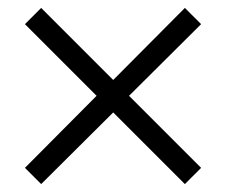

<svg xmlns="http://www.w3.org/2000/svg" viewBox="-20 -572 570 485"><path d="M447 -107 266 -288 84 -107 43 -148 224 -330 43 -511 84 -552 266 -370 447 -552 488 -511 306 -330 488 -148Z"/></svg>

Font: Source Serif 4
Style: Regular
Weight: 400
Designer: Frank Grießhammer
Foundry: Adobe
Version: Version 4.005;hotconv 1.1.0;makeotfexe 2.6.0